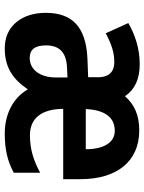

<svg xmlns="http://www.w3.org/2000/svg" viewBox="80 -744 608 808"><g transform="rotate(90 384.0 -340.0)"><path d="M529 -622C465 -622 420 -602 385 -562C357 -603 313 -624 250 -624C186 -624 127 -605 77 -576L120 -481C166 -505 200 -517 241 -517C286 -517 305 -490 305 -450V-407L227 -404C95 -398 34 -342 34 -228C34 -131 87 -56 183 -56C261 -56 311 -87 356 -153C394 -88 464 -56 542 -56C610 -56 659 -68 707 -94V-205C655 -177 608 -162 549 -162C479 -162 439 -209 438 -302H734V-375C734 -528 659 -622 529 -622ZM531 -519C580 -519 608 -472 608 -397H439C443 -482 477 -519 531 -519ZM263 -318 306 -320V-271C306 -203 272 -161 224 -161C190 -161 171 -181 171 -230C171 -284 199 -315 263 -318Z"/></g></svg>

Font: Noto Sans Malayalam UI Condensed
Style: Bold
Weight: 700
Width: 3
Designer: Jelle Bosma - Monotype Design Team
Foundry: Monotype Imaging Inc.
Version: Version 2.104